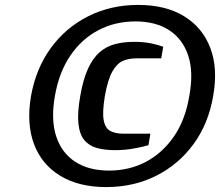

<svg xmlns="http://www.w3.org/2000/svg" viewBox="-20 -740 894 780"><path d="M411 20Q300 20 224.5 -26Q149 -72 118 -155Q87 -238 106 -350Q126 -462 186.5 -545Q247 -628 338.5 -674Q430 -720 541 -720Q653 -720 728 -674Q803 -628 834.5 -545Q866 -462 846 -350Q827 -238 766.5 -155Q706 -72 614.5 -26Q523 20 411 20ZM447 -130Q405 -130 373 -139Q341 -148 322 -171.5Q303 -195 298.5 -238.5Q294 -282 306 -350Q318 -419 338 -462Q358 -505 385.5 -528.5Q413 -552 448 -561Q483 -570 525 -570Q564 -570 593 -564Q622 -558 643 -550L635 -503H533Q503 -503 479 -492.5Q455 -482 436.5 -449.5Q418 -417 406 -350Q395 -283 401.5 -250.5Q408 -218 429 -207.5Q450 -197 479 -197H591L583 -150Q559 -143 522.5 -136.5Q486 -130 447 -130ZM423 -47Q505 -47 572.5 -82.5Q640 -118 686.5 -185.5Q733 -253 749 -350Q767 -447 744.5 -514.5Q722 -582 667 -617.5Q612 -653 530 -653Q448 -653 380 -617.5Q312 -582 266 -514.5Q220 -447 203 -350Q186 -253 208.5 -185.5Q231 -118 286 -82.5Q341 -47 423 -47Z"/></svg>

Font: Cuprum SemiBold
Style: Italic
Weight: 600
Italic angle: -10°
Version: Version 3.000